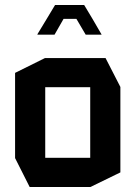

<svg xmlns="http://www.w3.org/2000/svg" viewBox="-20 -744 538 764"><path d="M98 0 40 -115V-454L159 -513H400L459 -398V-58L340 0ZM160 -397V-116H339V-397ZM166 -669 199 -724H315L348 -669L384 -607V-606H321L284 -669H233L197 -606H129V-608Z"/></svg>

Font: Foldit Thin Medium
Style: Regular
Weight: 500
Version: Version 1.003